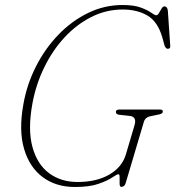

<svg xmlns="http://www.w3.org/2000/svg" viewBox="-20 -734 700 767"><path d="M469.5 -714Q515 -714 542.5 -703.8Q570 -693.5 584.2 -683.2Q598.5 -673 604 -673Q610 -673 615 -681.8Q620 -690.5 625.2 -699.5Q630.5 -708.5 636.5 -708.5Q648.5 -708.5 650.5 -691.5L660 -551.5Q661.5 -539 650 -539Q646 -539 642.8 -542.8Q639.5 -546.5 638 -550L628 -586Q609.5 -648.5 568.5 -672.2Q527.5 -696 470 -696Q404 -696 345 -666.2Q286 -636.5 238 -584.8Q190 -533 156.8 -465Q123.5 -397 109.5 -320.5Q90.5 -217 109.5 -147.2Q128.5 -77.5 176 -42.2Q223.5 -7 289.5 -7Q366 -7 417 -36.8Q468 -66.5 483 -117.5L517 -232.5Q528 -268 498 -271L456.5 -275.5Q442.5 -277 443 -287.5Q443 -296.5 457.5 -296.5H619Q631.5 -296.5 630.5 -287Q629 -278.5 611 -276L582.5 -270Q560 -266 554.5 -246.5L482 -2.5Q477.5 12.5 464.5 12.5Q458 12.5 457.8 0Q457.5 -12.5 457.8 -25.2Q458 -38 453.5 -38Q447 -38 428.5 -25.2Q410 -12.5 374 0.2Q338 13 279.5 13Q203.5 13 150.5 -26.5Q97.5 -66 76 -140Q54.5 -214 73.5 -318Q87.5 -397.5 123.8 -468.8Q160 -540 213.2 -595.2Q266.5 -650.5 331.8 -682.2Q397 -714 469.5 -714Z"/></svg>

Font: Fraunces 72pt S050 Thin
Style: Italic
Weight: 100
Italic angle: -16°
Version: Version 1.000; ttfautohint (v1.8.3)